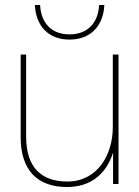

<svg xmlns="http://www.w3.org/2000/svg" viewBox="-20 -739 559 771"><path d="M85 -190V-520H63V-187C63 -56 130 12 249 12C348 12 408 -44 434 -126V0H456V-520H433V-229C433 -114 369 -10 250 -10C146 -10 85 -67 85 -190ZM120 -719C124 -635 174 -580 259 -580C344 -580 395 -635 399 -719H378C374 -645 330 -601 259 -601C188 -601 145 -645 141 -719Z"/></svg>

Font: Aspekta 50
Style: Regular
Weight: 50
Designer: Ivo Dolenc
Version: Version 2.000